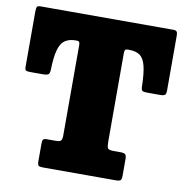

<svg xmlns="http://www.w3.org/2000/svg" viewBox="-83 -830 884 910"><g transform="rotate(10 359.0 -375.0)"><path d="M156.5 -25.5V-110Q156.5 -125 160.5 -130Q164.5 -135 179.5 -135H220.5Q240 -135 245.8 -141.2Q251.5 -147.5 251.5 -167.5V-601Q251.5 -610 248.8 -615Q246 -620 237 -620H231.5Q200.5 -620 180.5 -606.5Q160.5 -593 150.8 -559.2Q141 -525.5 139.5 -463.5Q139 -445.5 132.2 -440.2Q125.5 -435 106 -435H45.5Q30.5 -435 24.8 -438Q19 -441 19 -455.5V-721Q19 -737 21.8 -743.5Q24.5 -750 41 -750H679Q691 -750 695 -744.5Q699 -739 699 -726V-463.5Q699 -444.5 693.2 -439.8Q687.5 -435 668 -435H609Q589.5 -435 584 -439.5Q578.5 -444 578.5 -462.5Q577 -525 568.2 -559Q559.5 -593 540.5 -606.5Q521.5 -620 489 -620H483Q471.5 -620 469 -614.8Q466.5 -609.5 466.5 -598.5V-175Q466.5 -151.5 471 -143.2Q475.5 -135 499.5 -135H533Q550 -135 555.8 -129.2Q561.5 -123.5 561.5 -107.5V-27.5Q561.5 -9.5 556 -4.8Q550.5 0 533.5 0H183.5Q167.5 0 162 -4.2Q156.5 -8.5 156.5 -25.5Z"/></g></svg>

Font: Besley* Narrow Fatface
Style: Regular
Weight: 900
Width: 4
Designer: Owen Earl
Foundry: indestructible type*
Version: Version 3.000; ttfautohint (v1.8.3)